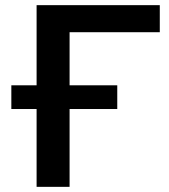

<svg xmlns="http://www.w3.org/2000/svg" viewBox="-20 -725 656 745"><path d="M122 0V-302H24V-394H122V-705H600V-600H250V-394H435V-302H250V0Z"/></svg>

Font: Mulish ExtraLight
Style: Regular
Weight: 200
Designer: Vernon Adams
Foundry: Vernon Adams
Version: Version 3.603